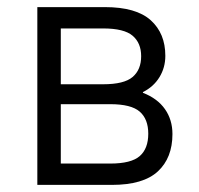

<svg xmlns="http://www.w3.org/2000/svg" viewBox="-20 -520 560 540"><path d="M85 -500H275Q363 -500 404 -463Q445 -426 445 -363Q445 -330 428.5 -303Q412 -276 382 -261V-259Q423 -243 444 -213Q465 -183 465 -143Q465 -76 424 -38Q383 0 295 0H85ZM377 -362Q377 -399 353 -419.5Q329 -440 270 -440H151V-283H270Q329 -283 353 -303.5Q377 -324 377 -362ZM397 -144Q397 -185 373 -206Q349 -227 290 -227H151V-60H290Q349 -60 373 -81Q397 -102 397 -144Z"/></svg>

Font: PT Root UI
Style: Regular
Weight: 400
Designer: Vitaly Kuzmin
Foundry: ParaType Ltd.
Version: Version 2.001G